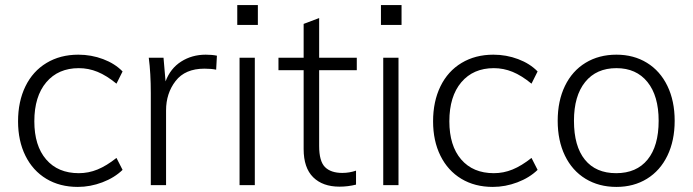

<svg xmlns="http://www.w3.org/2000/svg" viewBox="-20 -728 2724 755"><path d="M51 -251Q51 -329 80 -388.5Q109 -448 163 -480.5Q217 -513 288 -513Q339 -513 385.5 -495.5Q432 -478 462 -447L438 -399Q399 -431 363.5 -445.5Q328 -460 290 -460Q209 -460 162 -404.5Q115 -349 115 -251Q115 -155 161.5 -101Q208 -47 290 -47Q328 -47 363.5 -61.5Q399 -76 438 -107L462 -60Q430 -29 382.5 -11Q335 7 286 7Q215 7 162 -25Q109 -57 80 -115.5Q51 -174 51 -251Z M833 -509 830 -454Q811 -458 784 -458Q708 -458 670.5 -409.5Q633 -361 633 -294V0H573V-362Q573 -440 565 -501H623L631 -408Q650 -459 692.5 -486Q735 -513 789 -513Q814 -513 833 -509Z M922 -501H982V0H922ZM994 -708V-630H913V-708Z M1235 -452V-154Q1235 -94 1258 -71Q1281 -48 1326 -48Q1354 -48 1380 -57V-2Q1348 6 1315 6Q1249 6 1211.5 -31Q1174 -68 1174 -142V-452H1075V-501H1174V-634L1235 -657V-501H1383V-452Z M1487 -501H1547V0H1487ZM1559 -708V-630H1478V-708Z M1683 -251Q1683 -329 1712 -388.5Q1741 -448 1795 -480.5Q1849 -513 1920 -513Q1971 -513 2017.5 -495.5Q2064 -478 2094 -447L2070 -399Q2031 -431 1995.5 -445.5Q1960 -460 1922 -460Q1841 -460 1794 -404.5Q1747 -349 1747 -251Q1747 -155 1793.5 -101Q1840 -47 1922 -47Q1960 -47 1995.5 -61.5Q2031 -76 2070 -107L2094 -60Q2062 -29 2014.5 -11Q1967 7 1918 7Q1847 7 1794 -25Q1741 -57 1712 -115.5Q1683 -174 1683 -251Z M2173 -253Q2173 -331 2201.5 -390Q2230 -449 2282.5 -481Q2335 -513 2404 -513Q2472 -513 2524 -481Q2576 -449 2604.5 -390Q2633 -331 2633 -253Q2633 -175 2604.5 -116Q2576 -57 2524 -25Q2472 7 2404 7Q2335 7 2282.5 -25Q2230 -57 2201.5 -116Q2173 -175 2173 -253ZM2570 -253Q2570 -351 2526 -405.5Q2482 -460 2404 -460Q2325 -460 2281 -405.5Q2237 -351 2237 -253Q2237 -153 2280 -100Q2323 -47 2403 -47Q2483 -47 2526.5 -100.5Q2570 -154 2570 -253Z"/></svg>

Font: Muli Light
Style: Regular
Weight: 300
Designer: Vernon Adams
Foundry: Vernon Adams
Version: Version 2.100